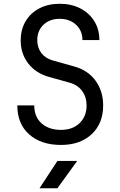

<svg xmlns="http://www.w3.org/2000/svg" viewBox="-20 -760 640 1020"><path d="M304 10Q198 10 135 -46Q72 -102 72 -200H162Q162 -139 201 -104.5Q240 -70 304 -70Q366 -70 403 -106Q440 -142 440 -200Q440 -244 416.5 -276.5Q393 -309 349 -321L238 -352Q169 -372 129.5 -423.5Q90 -475 90 -545Q90 -603 116 -647Q142 -691 189 -715.5Q236 -740 297 -740Q359 -740 406.5 -715.5Q454 -691 481 -647.5Q508 -604 508 -547H418Q418 -597 384 -628.5Q350 -660 297 -660Q244 -660 211 -628.5Q178 -597 178 -547Q178 -507 199.5 -478.5Q221 -450 260 -439L374 -407Q447 -387 487.5 -331.5Q528 -276 528 -200Q528 -104 467 -47Q406 10 304 10ZM190 240 285 95H390L285 240Z"/></svg>

Font: JetBrainsMonoNL NFM
Style: Regular
Weight: 400
Monospace: yes
Designer: Philipp Nurullin, Konstantin Bulenkov
Foundry: JetBrains
Version: Version 2.304; ttfautohint (v1.8.4.7-5d5b);Nerd Fonts 3.3.0